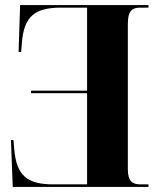

<svg xmlns="http://www.w3.org/2000/svg" viewBox="-20 -734 625 754"><path d="M563 0V-10H532C502 -10 482 -20 482 -70V-639C482 -696 502 -704 532 -704H563V-714H59L53 -530H63L66 -566C74 -668 115 -704 219 -704H322V-378H102V-368H322V-10H189C85 -10 45 -46 36 -147L33 -184H23L30 0Z"/></svg>

Font: Noto Serif Display Condensed ExtraBold
Style: Regular
Weight: 800
Width: 3
Designer: Monotype Design Team
Foundry: Monotype Imaging Inc.
Version: Version 2.009